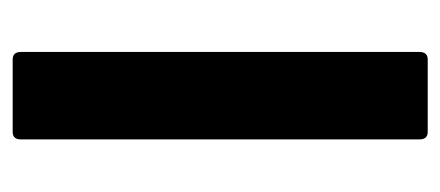

<svg xmlns="http://www.w3.org/2000/svg" viewBox="-216 -479 695 303"><g transform="rotate(-90 131.5 -327.5)"><path d="M75 0Q63 0 63 -13V-642Q63 -655 75 -655H189Q201 -655 201 -642V-13Q201 0 189 0Z"/></g></svg>

Font: Sofia Sans Semi Condensed ExtraBold
Style: Regular
Weight: 800
Designer: Botio Nikoltchev, Ani Petrova
Foundry: lettersoup
Version: Version 4.100